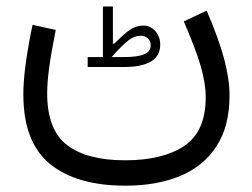

<svg xmlns="http://www.w3.org/2000/svg" viewBox="-20 -361 791 602"><path d="M302.7 -182.1V-340.8H334V-224.1H338.4Q371.1 -257.3 389.6 -269Q408.2 -280.8 429.7 -280.8Q451.7 -280.8 467 -263.4Q482.4 -246.1 482.4 -221.2Q482.4 -150.9 368.2 -150.9H254.9V-182.1ZM330.1 -182.1H368.2Q412.1 -182.1 432.4 -190.9Q452.6 -199.7 452.6 -219.2Q452.6 -232.4 443.6 -240.7Q434.6 -249 420.4 -249Q402.3 -249 383.8 -235.4Q365.2 -221.7 330.1 -182.1ZM556.2 -293.9 627.9 -327.6Q665 -242.2 682.4 -177.7Q699.7 -113.3 699.7 -61.5Q699.7 34.7 658.9 97.4Q618.2 160.2 544.9 190.7Q471.7 221.2 373.5 221.2Q220.2 221.2 136.7 153.1Q53.2 85 53.2 -64.9Q53.2 -105.5 60.1 -157.7Q66.9 -210 82 -283.2L154.8 -267.1Q139.6 -191.4 133.8 -146.2Q127.9 -101.1 127.9 -68.8Q127.9 45.9 190.2 93.8Q252.4 141.6 372.1 141.6Q490.7 141.6 557.9 96.4Q625 51.3 625 -56.2Q625 -99.1 609.4 -153.3Q593.8 -207.5 556.2 -293.9Z"/></svg>

Font: Estedad-FD Regular
Style: FD-Regular
Weight: 400
Designer: Amin Abedi
Version: Version 7.3